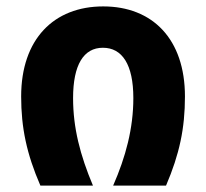

<svg xmlns="http://www.w3.org/2000/svg" viewBox="-20 -579 643 599"><path d="M106 0H270C230 -95 208 -180 208 -273C208 -377 241 -430 301 -430C361 -430 396 -378 396 -273C396 -178 372 -89 333 0H498C540 -98 557 -179 557 -278C557 -457 456 -559 302 -559C148 -559 46 -457 46 -278C46 -181 63 -99 106 0Z"/></svg>

Font: Noto Sans Georgian SemiCondensed Extra
Style: Regular
Weight: 800
Width: 4
Designer: Monotype Design Team
Foundry: Monotype Imaging Inc.
Version: Version 1.901